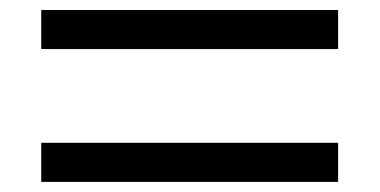

<svg xmlns="http://www.w3.org/2000/svg" viewBox="-20 -520 759 384"><path d="M62.5 -500H656.2V-421.9H62.5ZM62.5 -234.4H656.2V-156.2H62.5Z"/></svg>

Font: Michroma
Style: Regular
Weight: 400
Version: Version 1.000